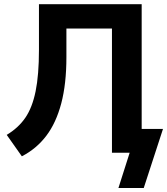

<svg xmlns="http://www.w3.org/2000/svg" viewBox="-20 -739 809 929"><path d="M607.4 0H521.7V-601.1H301.3V-462.9Q301.3 -333 276.4 -238.8Q251.5 -144.5 204 -81.9Q156.5 -19.3 85.7 17.3L12.5 -86.4Q68.6 -119.9 102.4 -169.1Q136.2 -218.3 152.3 -297.4Q168.5 -376.5 168.5 -498.3V-718.8H665.5V-115H768.6L675.5 170.7H553Z"/></svg>

Font: Min Sans VF VF
Style: Regular
Weight: 400
Designer: Jinseong-Kim, NotoSansCJK, Nunito
Foundry: Jinseong-Kim
Version: Version 1.420;Glyphs 3.1.2 (3151)